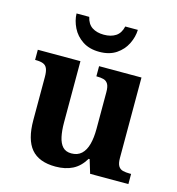

<svg xmlns="http://www.w3.org/2000/svg" viewBox="-113 -861 893 968"><g transform="rotate(15 333.5 -376.5)"><path d="M263.7 10Q177.2 10 136.5 -38.2Q95.8 -86.5 95.8 -187.7V-412.1Q95.8 -441.5 89.2 -456.6Q82.7 -471.7 68.2 -477.3Q53.8 -483 29.5 -483H25.9V-536H248.4V-215.9Q248.4 -173.5 255.3 -141.7Q262.2 -109.8 278.5 -92.3Q294.8 -74.9 323.8 -74.9Q356.2 -74.9 376.4 -93.6Q396.6 -112.4 405.8 -146.6Q415 -180.8 415 -227V-419.1Q415 -448.2 406.6 -461.7Q398.2 -475.3 383.5 -479.1Q368.8 -483 349.3 -483H345.7V-536H567V-116Q567 -87.5 575.6 -73.9Q584.2 -60.3 599.5 -56.7Q614.8 -53 633.9 -53H642.2V0H442.6L420.9 -71.1H415.9Q390.1 -27.9 352.6 -9Q315 10 263.7 10ZM327.4 -606Q275.2 -606 239.5 -629.7Q203.9 -653.4 186 -689.9Q168.1 -726.3 167.1 -763.3H233.4Q241.4 -727.3 265.9 -711.3Q290.4 -695.3 327.4 -695.3Q364.4 -695.3 388.9 -711.3Q413.4 -727.3 421.4 -763.3H487.1Q486.1 -726.3 468.2 -689.9Q450.3 -653.4 415.2 -629.7Q380 -606 327.4 -606Z"/></g></svg>

Font: Noto Serif Ethiopic
Style: Regular
Weight: 400
Designer: Monotype Design Team
Foundry: Monotype Imaging Inc.
Version: Version 2.102